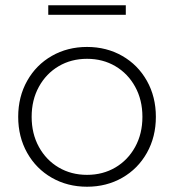

<svg xmlns="http://www.w3.org/2000/svg" viewBox="-20 -704 660 728"><path d="M49 -261Q49 -337 83 -397.5Q117 -458 176.5 -492Q236 -526 310 -526Q384 -526 443.5 -492Q503 -458 537 -397.5Q571 -337 571 -261Q571 -185 537 -124.5Q503 -64 443.5 -30Q384 4 310 4Q236 4 176.5 -30Q117 -64 83 -124.5Q49 -185 49 -261ZM520 -261Q520 -325 492.5 -375Q465 -425 417.5 -453Q370 -481 310 -481Q250 -481 202.5 -453Q155 -425 127.5 -375Q100 -325 100 -261Q100 -197 127.5 -147Q155 -97 202.5 -69Q250 -41 310 -41Q370 -41 417.5 -69Q465 -97 492.5 -147Q520 -197 520 -261ZM163 -684H457V-648H163Z"/></svg>

Font: Idrija Light
Style: Regular
Weight: 300
Designer: Julieta Ulanovsky
Foundry: Julieta Ulanovsky
Version: Version 7.200